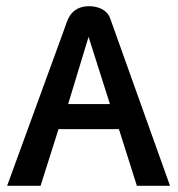

<svg xmlns="http://www.w3.org/2000/svg" viewBox="-20 -600 574 620"><path d="M111 0 169 -183H364L422 0H529L336 -540C326 -569 296 -580 267 -580C206 -579 197 -532 188 -507L3 0ZM266 -481 335 -264H200Z"/></svg>

Font: Charger Pro
Style: BlkNar
Weight: 900
Designer: Jasper
Foundry: Cannot Into Space Fonts
Version: Version 1.09